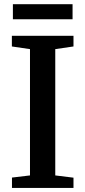

<svg xmlns="http://www.w3.org/2000/svg" viewBox="-20 -918 417 938"><path d="M126.5 -61V-678L38 -691V-743H339V-691L250 -678V-61L339 -50V0H38.5V-50.5ZM334.5 -897.5V-824H43V-897.5Z"/></svg>

Font: Merriweather 28pt SemiBold
Style: Regular
Weight: 600
Version: Version 2.100